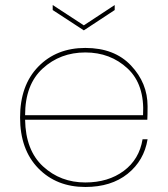

<svg xmlns="http://www.w3.org/2000/svg" viewBox="-20 -738 668 765"><path d="M80 -279H550Q557 -401 488.5 -465Q420 -529 320 -529Q220 -529 150 -465Q80 -401 80 -279ZM568 -183Q554 -98 488.5 -45.5Q423 7 320 7Q205 7 132.5 -67.5Q60 -142 60 -270Q60 -398 132.5 -472.5Q205 -547 320 -547Q436 -547 502 -477Q568 -407 568 -315Q568 -279 567 -261H80Q82 -139 151.5 -75Q221 -11 320 -11Q411 -11 473 -57Q535 -103 548 -183ZM314 -637 437 -718V-698L314 -617L190 -698V-718Z"/></svg>

Font: SVN-Poppins Thin
Style: Regular
Weight: 100
Designer: Ninad Kale (Devanagari), Jonny Pinhorn (Latin)
Foundry: Indian Type Foundry
Version: Version 3.002 2017